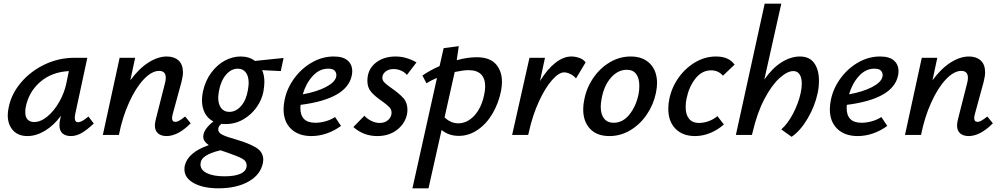

<svg xmlns="http://www.w3.org/2000/svg" viewBox="-20 -731 5423 1040"><path d="M488 -62Q451 -27 422 -10.5Q393 6 364 6Q335 6 318.5 -8.5Q302 -23 302 -53Q302 -69 306 -85L310 -104Q272 -52 224 -23Q176 6 129 6Q78 6 50 -25.5Q22 -57 22 -107Q22 -126 27 -149Q41 -221 92.5 -282.5Q144 -344 220.5 -381Q297 -418 384 -418H453L387 -111Q385 -97 385 -93Q385 -69 403 -69Q423 -69 459 -100ZM339 -278 353 -346Q260 -341 197.5 -287Q135 -233 119 -149Q117 -139 117 -123Q117 -96 130 -83Q143 -70 165 -70Q200 -70 236 -99.5Q272 -129 300 -177.5Q328 -226 339 -278Z M1013 -63Q944 6 882 6Q853 6 836 -8.5Q819 -23 819 -52Q819 -65 824 -85L873 -278Q878 -296 878 -309Q878 -347 842 -347Q802 -347 758.5 -301Q715 -255 679 -175.5Q643 -96 624 0H537L628 -418H712L686 -296Q732 -359 783.5 -392Q835 -425 884 -425Q923 -425 947 -403.5Q971 -382 971 -339Q971 -319 963 -287L915 -111Q912 -99 912 -91Q912 -71 930 -71Q940 -71 952 -78Q964 -85 983 -100Z M1501 -346 1400 -351Q1412 -324 1412 -287Q1412 -266 1407 -236Q1399 -192 1371 -151.5Q1343 -111 1299 -85Q1255 -59 1202 -59L1179 -60Q1162 -47 1162 -30Q1162 -12 1185.5 -0.5Q1209 11 1260 25Q1328 45 1367 68.5Q1406 92 1406 135Q1406 140 1404 152Q1391 216 1326 252.5Q1261 289 1163 289Q1081 289 1030 261Q979 233 979 186Q979 173 981 166Q998 94 1111 55Q1081 35 1081 10Q1081 -12 1096.5 -33.5Q1112 -55 1136 -73Q1105 -89 1089.5 -119Q1074 -149 1074 -188Q1074 -207 1079 -234Q1092 -294 1124.5 -337.5Q1157 -381 1198.5 -403Q1240 -425 1283 -425Q1330 -425 1361 -401L1516 -417ZM1327 -281Q1327 -318 1311.5 -338.5Q1296 -359 1268 -359Q1232 -359 1204 -326Q1176 -293 1166 -238Q1162 -212 1162 -202Q1162 -166 1178 -145.5Q1194 -125 1222 -125Q1258 -125 1286 -157Q1314 -189 1323 -244Q1327 -270 1327 -281ZM1207 94Q1196 91 1174 83Q1120 96 1093 114Q1066 132 1066 160Q1066 190 1101 207Q1136 224 1196 224Q1254 224 1285 209Q1316 194 1316 165Q1316 141 1290.5 127.5Q1265 114 1207 94Z M1888 -345Q1888 -334 1885 -320Q1858 -195 1608 -163Q1607 -157 1607 -146Q1607 -66 1688 -66Q1713 -66 1741.5 -73.5Q1770 -81 1795 -97L1827 -49Q1792 -23 1750.5 -8.5Q1709 6 1667 6Q1597 6 1556.5 -33Q1516 -72 1516 -139Q1516 -164 1522 -192Q1535 -254 1574.5 -307.5Q1614 -361 1670 -393Q1726 -425 1788 -425Q1839 -425 1863.5 -403Q1888 -381 1888 -345ZM1802 -324Q1802 -339 1792 -349Q1782 -359 1757 -359Q1710 -359 1673.5 -319Q1637 -279 1620 -220Q1696 -234 1745 -259.5Q1794 -285 1801 -315Q1802 -318 1802 -324Z M1894 -43 1954 -104Q1968 -88 1990.5 -76.5Q2013 -65 2037 -65Q2065 -65 2083 -81.5Q2101 -98 2101 -121Q2101 -138 2088.5 -151Q2076 -164 2048 -184Q2010 -210 1990 -233.5Q1970 -257 1970 -293Q1970 -354 2013.5 -389.5Q2057 -425 2123 -425Q2180 -425 2236 -393L2184 -325Q2172 -340 2152.5 -348.5Q2133 -357 2112 -357Q2085 -357 2068 -343Q2051 -329 2051 -310Q2051 -295 2064 -282.5Q2077 -270 2103 -252Q2143 -224 2165 -199.5Q2187 -175 2187 -136Q2187 -124 2184 -109Q2172 -59 2129 -26.5Q2086 6 2023 6Q1949 6 1894 -43Z M2699 -287Q2699 -266 2694 -238Q2680 -170 2647 -114.5Q2614 -59 2566.5 -27Q2519 5 2465 5Q2411 5 2372 -27L2301 289H2214L2347 -309Q2315 -296 2290 -280L2268 -322Q2309 -350 2361 -373L2383 -470L2465 -481L2454 -405Q2512 -421 2562 -421Q2632 -421 2665.5 -384Q2699 -347 2699 -287ZM2608 -263Q2608 -306 2585.5 -328.5Q2563 -351 2518 -351Q2491 -351 2443 -341L2388 -95Q2422 -63 2462 -63Q2510 -63 2548.5 -104Q2587 -145 2602 -215Q2608 -242 2608 -263Z M3152 -393 3100 -306Q3088 -321 3069.5 -330Q3051 -339 3036 -339Q3007 -339 2970 -297Q2933 -255 2899 -181Q2865 -107 2845 -17L2841 0H2754L2848 -418H2932L2905 -292Q2944 -356 2988 -390.5Q3032 -425 3075 -425Q3097 -425 3119 -417Q3141 -409 3152 -393Z M3139 -139Q3139 -165 3145 -192Q3157 -255 3193.5 -308.5Q3230 -362 3283 -393.5Q3336 -425 3396 -425Q3463 -425 3501 -386Q3539 -347 3539 -281Q3539 -257 3533 -228Q3520 -165 3484 -111.5Q3448 -58 3395 -26Q3342 6 3281 6Q3213 6 3176 -33.5Q3139 -73 3139 -139ZM3439 -222Q3443 -243 3443 -266Q3443 -307 3426 -330Q3409 -353 3375 -353Q3327 -353 3289.5 -310.5Q3252 -268 3239 -198Q3234 -171 3234 -153Q3234 -112 3252 -89Q3270 -66 3304 -66Q3354 -66 3390 -111.5Q3426 -157 3439 -222Z M3832 -350Q3782 -350 3747 -305.5Q3712 -261 3699 -198Q3694 -177 3694 -151Q3694 -110 3712.5 -87.5Q3731 -65 3765 -65Q3793 -65 3819.5 -75Q3846 -85 3866 -102L3901 -57Q3869 -28 3828 -11Q3787 6 3745 6Q3678 6 3639 -33.5Q3600 -73 3600 -141Q3600 -170 3605 -192Q3617 -255 3654.5 -308.5Q3692 -362 3745.5 -393.5Q3799 -425 3858 -425Q3928 -425 3959 -381L3896 -321Q3871 -350 3832 -350Z M4416 -294Q4416 -259 4409 -227Q4394 -156 4355 -89.5Q4316 -23 4268 10L4212 -30Q4248 -62 4276.5 -117Q4305 -172 4317 -227Q4323 -254 4323 -278Q4323 -309 4311.5 -327.5Q4300 -346 4277 -346Q4245 -346 4203 -308.5Q4161 -271 4121 -195.5Q4081 -120 4056 -12L4053 0H3966L4122 -711H4212L4120 -300Q4164 -363 4214 -394Q4264 -425 4313 -425Q4365 -425 4390.5 -389Q4416 -353 4416 -294Z M4847 -345Q4847 -334 4844 -320Q4817 -195 4567 -163Q4566 -157 4566 -146Q4566 -66 4647 -66Q4672 -66 4700.5 -73.5Q4729 -81 4754 -97L4786 -49Q4751 -23 4709.5 -8.5Q4668 6 4626 6Q4556 6 4515.5 -33Q4475 -72 4475 -139Q4475 -164 4481 -192Q4494 -254 4533.5 -307.5Q4573 -361 4629 -393Q4685 -425 4747 -425Q4798 -425 4822.5 -403Q4847 -381 4847 -345ZM4761 -324Q4761 -339 4751 -349Q4741 -359 4716 -359Q4669 -359 4632.5 -319Q4596 -279 4579 -220Q4655 -234 4704 -259.5Q4753 -285 4760 -315Q4761 -318 4761 -324Z M5358 -63Q5289 6 5227 6Q5198 6 5181 -8.5Q5164 -23 5164 -52Q5164 -65 5169 -85L5218 -278Q5223 -296 5223 -309Q5223 -347 5187 -347Q5147 -347 5103.5 -301Q5060 -255 5024 -175.5Q4988 -96 4969 0H4882L4973 -418H5057L5031 -296Q5077 -359 5128.5 -392Q5180 -425 5229 -425Q5268 -425 5292 -403.5Q5316 -382 5316 -339Q5316 -319 5308 -287L5260 -111Q5257 -99 5257 -91Q5257 -71 5275 -71Q5285 -71 5297 -78Q5309 -85 5328 -100Z"/></svg>

Font: Ysabeau Semibold
Style: Italic
Weight: 600
Italic angle: -12°
Designer: Christian Thalmann (Catharsis Fonts)
Version: Version 0.003